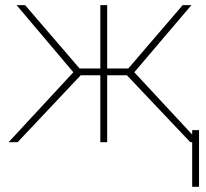

<svg xmlns="http://www.w3.org/2000/svg" viewBox="-20 -548 794 740"><path d="M713.4 0C713.4 0 748 0 748 0C748 0 497.6 -269.5 497.6 -269.5C497.6 -269.5 717.8 -528.3 717.8 -528.3C717.8 -528.3 684.1 -528.3 684.1 -528.3C684.1 -528.3 474.6 -284.2 474.6 -284.2C474.6 -284.2 393.1 -284.2 393.1 -284.2C393.1 -284.2 393.1 -528.3 393.1 -528.3C393.1 -528.3 366.7 -528.3 366.7 -528.3C366.7 -528.3 366.7 -284.2 366.7 -284.2C366.7 -284.2 286.6 -284.2 286.6 -284.2C286.6 -284.2 76.7 -528.3 76.7 -528.3C76.7 -528.3 43.9 -528.3 43.9 -528.3C43.9 -528.3 262.7 -269.5 262.7 -269.5C262.7 -269.5 13.2 0 13.2 0C13.2 0 47.9 0 47.9 0C47.9 0 291 -257.8 291 -257.8C291 -257.8 366.7 -257.8 366.7 -257.8C366.7 -257.8 366.7 0 366.7 0C366.7 0 393.1 0 393.1 0C393.1 0 393.1 -257.8 393.1 -257.8C393.1 -257.8 469.2 -257.8 469.2 -257.8C469.2 -257.8 713.4 0 713.4 0ZM747.1 -46.4C747.1 -46.4 720.7 -46.4 720.7 -46.4C720.7 -46.4 720.7 171.9 720.7 171.9C720.7 171.9 747.1 171.9 747.1 171.9C747.1 171.9 747.1 -46.4 747.1 -46.4Z"/></svg>

Font: WOX
Style: Regular
Weight: 500
Designer: Google
Foundry: ""
Version: ""